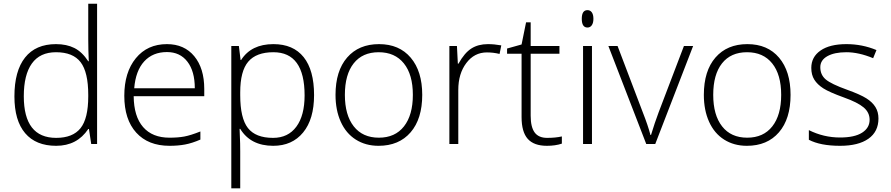

<svg xmlns="http://www.w3.org/2000/svg" viewBox="-20 -780 4826 1040"><path d="M58.1 -257.8Q58.1 -395.5 115.7 -468.3Q173.3 -541 283.2 -541Q340.8 -541 382.8 -520Q424.8 -499 458 -448.2H460.9Q458 -509.8 458 -568.8V-759.8H505.9V0H474.1L461.9 -81.1H458Q397.5 9.8 284.2 9.8Q174.3 9.8 116.2 -58.6Q58.1 -127 58.1 -257.8ZM108.9 -258.8Q108.9 -33.2 284.2 -33.2Q374 -33.2 416 -85.4Q458 -137.7 458 -257.8V-266.1Q458 -389.2 416.7 -443.1Q375.5 -497.1 283.2 -497.1Q196.3 -497.1 152.6 -436Q108.9 -375 108.9 -258.8Z M653.3 -261.2Q653.3 -388.2 715.8 -464.6Q778.3 -541 884.3 -541Q978 -541 1032.2 -475.6Q1086.4 -410.2 1086.4 -297.9V-258.8H704.1Q705.1 -149.4 755.1 -91.8Q805.2 -34.2 898.4 -34.2Q943.8 -34.2 978.3 -40.5Q1012.7 -46.9 1065.4 -67.9V-23.9Q1020.5 -4.4 982.4 2.7Q944.3 9.8 898.4 9.8Q782.7 9.8 718 -61.5Q653.3 -132.8 653.3 -261.2ZM707 -301.8H1035.2Q1035.2 -394 995.1 -446Q955.1 -498 884.3 -498Q807.6 -498 761.2 -447.5Q714.8 -397 707 -301.8Z M1232.9 240.2V-530.8H1273.9L1283.2 -455.1H1286.1Q1340.8 -541 1460.9 -541Q1568.4 -541 1624.8 -470.5Q1681.2 -399.9 1681.2 -265.1Q1681.2 -134.3 1621.8 -62.3Q1562.5 9.8 1460 9.8Q1337.4 9.8 1281.2 -82H1277.8L1279.3 -41Q1281.2 -4.9 1281.2 38.1V240.2ZM1281.2 -264.2Q1281.2 -139.6 1323 -86.4Q1364.7 -33.2 1459 -33.2Q1540.5 -33.2 1585.2 -93.8Q1629.9 -154.3 1629.9 -263.2Q1629.9 -497.1 1460.9 -497.1Q1368.2 -497.1 1324.7 -446Q1281.2 -395 1281.2 -279.8Z M1797.4 -266.1Q1797.4 -396 1860.4 -468.5Q1923.3 -541 2033.2 -541Q2142.6 -541 2204.8 -467.5Q2267.1 -394 2267.1 -266.1Q2267.1 -136.2 2204.1 -63.2Q2141.1 9.8 2030.3 9.8Q1960.4 9.8 1907.2 -23.9Q1854 -57.6 1825.7 -120.6Q1797.4 -183.6 1797.4 -266.1ZM1848.1 -266.1Q1848.1 -156.7 1896.2 -95.5Q1944.3 -34.2 2032.2 -34.2Q2120.1 -34.2 2168.2 -95.5Q2216.3 -156.7 2216.3 -266.1Q2216.3 -376 2167.7 -436.5Q2119.1 -497.1 2031.2 -497.1Q1943.4 -497.1 1895.8 -436.8Q1848.1 -376.5 1848.1 -266.1Z M2414.1 0V-530.8H2455.1L2460 -435.1H2463.4Q2496.1 -493.7 2533.2 -517.3Q2570.3 -541 2623 -541Q2656.7 -541 2695.3 -534.2L2686 -487.8Q2652.8 -496.1 2617.2 -496.1Q2549.3 -496.1 2505.9 -438.5Q2462.4 -380.9 2462.4 -293V0Z M2726.6 -488.8V-517.1L2805.2 -539.1L2829.6 -659.2H2854.5V-530.8H3010.3V-488.8H2854.5V-152.8Q2854.5 -91.8 2876 -62.5Q2897.5 -33.2 2943.4 -33.2Q2989.3 -33.2 3023.4 -41V-2Q2988.3 9.8 2942.4 9.8Q2872.1 9.8 2838.6 -27.8Q2805.2 -65.4 2805.2 -146V-488.8Z M3131.3 -678.2Q3131.3 -725.1 3162.1 -725.1Q3177.2 -725.1 3185.8 -712.9Q3194.3 -700.7 3194.3 -678.2Q3194.3 -656.2 3185.8 -643.6Q3177.2 -630.9 3162.1 -630.9Q3131.3 -630.9 3131.3 -678.2ZM3138.2 0V-530.8H3186.5V0Z M3275.4 -530.8H3325.2L3462.4 -169.9Q3489.7 -100.6 3503.4 -48.8H3506.3Q3526.4 -115.2 3547.4 -170.9L3684.6 -530.8H3734.4L3529.3 0H3480.5Z M3792.5 -266.1Q3792.5 -396 3855.5 -468.5Q3918.5 -541 4028.3 -541Q4137.7 -541 4200 -467.5Q4262.2 -394 4262.2 -266.1Q4262.2 -136.2 4199.2 -63.2Q4136.2 9.8 4025.4 9.8Q3955.6 9.8 3902.3 -23.9Q3849.1 -57.6 3820.8 -120.6Q3792.5 -183.6 3792.5 -266.1ZM3843.3 -266.1Q3843.3 -156.7 3891.4 -95.5Q3939.5 -34.2 4027.3 -34.2Q4115.2 -34.2 4163.3 -95.5Q4211.4 -156.7 4211.4 -266.1Q4211.4 -376 4162.8 -436.5Q4114.3 -497.1 4026.4 -497.1Q3938.5 -497.1 3890.9 -436.8Q3843.3 -376.5 3843.3 -266.1Z M4361.3 -22.9V-75.2Q4441.4 -35.2 4530.3 -35.2Q4608.9 -35.2 4649.7 -61.3Q4690.4 -87.4 4690.4 -130.9Q4690.4 -170.9 4658 -198.2Q4625.5 -225.6 4551.3 -252Q4471.7 -280.8 4439.5 -301.5Q4407.2 -322.3 4390.9 -348.4Q4374.5 -374.5 4374.5 -412.1Q4374.5 -471.7 4424.6 -506.3Q4474.6 -541 4564.5 -541Q4650.4 -541 4727.5 -508.8L4709.5 -464.8Q4631.3 -497.1 4564.5 -497.1Q4499.5 -497.1 4461.4 -475.6Q4423.3 -454.1 4423.3 -416Q4423.3 -374.5 4452.9 -349.6Q4482.4 -324.7 4568.4 -293.9Q4640.1 -268.1 4672.9 -247.3Q4705.6 -226.6 4721.9 -200.2Q4738.3 -173.8 4738.3 -138.2Q4738.3 -66.9 4684.1 -28.6Q4629.9 9.8 4530.3 9.8Q4423.8 9.8 4361.3 -22.9Z"/></svg>

Font: Open Sans Light
Style: Regular
Weight: 300
Foundry: Ascender Corporation
Version: Version 1.10